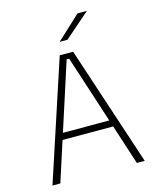

<svg xmlns="http://www.w3.org/2000/svg" viewBox="-122 -907 803 990"><g transform="rotate(-15 280.0 -412.0)"><path d="M75.5 0H33.5L243.5 -639H315L526 0H484L286 -609.5H272.5ZM426 -213.5H133V-248.5H426ZM261.5 -706.5 388 -824H437V-823L302.5 -706H261.5Z"/></g></svg>

Font: Anek Malayalam Medium ExtraLight
Style: Regular
Weight: 250
Version: Version 1.003